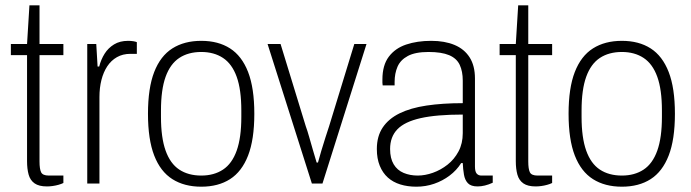

<svg xmlns="http://www.w3.org/2000/svg" viewBox="-20 -692 2605 724"><path d="M157 11Q127 11 110.5 -0.5Q94 -12 88 -33.5Q82 -55 82 -84V-484H21V-526H82L91 -672H129V-526H219V-484H129V-83Q129 -55 135 -42.5Q141 -30 164 -30H219V-2Q211 2 200 5Q189 8 178 9.5Q167 11 157 11Z M309 0V-526H343L348 -441H354Q361 -468 374.5 -489.5Q388 -511 410 -524.5Q432 -538 463 -538Q474 -538 483 -536.5Q492 -535 496 -533V-489H472Q443 -489 421 -476.5Q399 -464 384.5 -442Q370 -420 362.5 -390.5Q355 -361 355 -326V0Z M739 12Q675 12 630 -16.5Q585 -45 561.5 -105.5Q538 -166 538 -263Q538 -360 561.5 -420.5Q585 -481 630 -509.5Q675 -538 739 -538Q803 -538 847.5 -509.5Q892 -481 915.5 -420.5Q939 -360 939 -263Q939 -166 915.5 -105.5Q892 -45 847.5 -16.5Q803 12 739 12ZM739 -30Q787 -30 821 -52.5Q855 -75 872.5 -124Q890 -173 890 -251V-275Q890 -354 872.5 -402.5Q855 -451 821 -473.5Q787 -496 739 -496Q690 -496 656 -473.5Q622 -451 604.5 -402.5Q587 -354 587 -275V-251Q587 -173 604.5 -124Q622 -75 656 -52.5Q690 -30 739 -30Z M1156 0 989 -526H1038L1133 -216Q1139 -200 1146 -175Q1153 -150 1160.5 -124.5Q1168 -99 1174 -79H1179Q1184 -98 1191.5 -123Q1199 -148 1207 -173Q1215 -198 1221 -216L1316 -526H1362L1196 0Z M1550 12Q1517 12 1489.5 3.5Q1462 -5 1442.5 -22.5Q1423 -40 1412 -67Q1401 -94 1401 -130Q1401 -178 1423 -211Q1445 -244 1486.5 -264.5Q1528 -285 1588.5 -294Q1649 -303 1725 -303V-388Q1725 -423 1713.5 -447.5Q1702 -472 1673.5 -484Q1645 -496 1596 -496Q1546 -496 1518 -481Q1490 -466 1479 -440.5Q1468 -415 1468 -383V-370H1423Q1422 -375 1422 -380Q1422 -385 1422 -392Q1422 -446 1446 -478Q1470 -510 1511.5 -524Q1553 -538 1606 -538Q1657 -538 1694 -522.5Q1731 -507 1751 -475.5Q1771 -444 1771 -396V-64Q1771 -45 1777.5 -37.5Q1784 -30 1795 -30H1838V-3Q1823 4 1808.5 7.5Q1794 11 1781 11Q1756 11 1744.5 -1Q1733 -13 1729.5 -33.5Q1726 -54 1725 -77H1719Q1702 -50 1675.5 -30Q1649 -10 1617 1Q1585 12 1550 12ZM1555 -30Q1583 -30 1612.5 -40.5Q1642 -51 1667.5 -71Q1693 -91 1709 -121Q1725 -151 1725 -190V-260Q1626 -260 1566 -246.5Q1506 -233 1478.5 -204.5Q1451 -176 1451 -130Q1451 -95 1464.5 -72.5Q1478 -50 1502 -40Q1526 -30 1555 -30Z M2000 11Q1970 11 1953.5 -0.5Q1937 -12 1931 -33.5Q1925 -55 1925 -84V-484H1864V-526H1925L1934 -672H1972V-526H2062V-484H1972V-83Q1972 -55 1978 -42.5Q1984 -30 2007 -30H2062V-2Q2054 2 2043 5Q2032 8 2021 9.5Q2010 11 2000 11Z M2325 12Q2261 12 2216 -16.5Q2171 -45 2147.5 -105.5Q2124 -166 2124 -263Q2124 -360 2147.5 -420.5Q2171 -481 2216 -509.5Q2261 -538 2325 -538Q2389 -538 2433.5 -509.5Q2478 -481 2501.5 -420.5Q2525 -360 2525 -263Q2525 -166 2501.5 -105.5Q2478 -45 2433.5 -16.5Q2389 12 2325 12ZM2325 -30Q2373 -30 2407 -52.5Q2441 -75 2458.5 -124Q2476 -173 2476 -251V-275Q2476 -354 2458.5 -402.5Q2441 -451 2407 -473.5Q2373 -496 2325 -496Q2276 -496 2242 -473.5Q2208 -451 2190.5 -402.5Q2173 -354 2173 -275V-251Q2173 -173 2190.5 -124Q2208 -75 2242 -52.5Q2276 -30 2325 -30Z"/></svg>

Font: Archivo SemiCondensed Thin
Style: Regular
Weight: 250
Width: 4
Designer: Hector Gatti
Foundry: Omnibus-Type
Version: Version 2.001